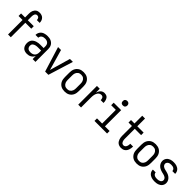

<svg xmlns="http://www.w3.org/2000/svg" viewBox="365 -2252 3770 3770"><g transform="rotate(45 2250.0 -367.5)"><path d="M175 0V-403H64V-473H175V-579Q175 -599 177.5 -619.5Q180 -640 187.5 -659Q195 -678 207.5 -694.5Q220 -711 236.5 -722.5Q253 -734 273.5 -738.5Q294 -743 314 -743Q342 -743 369 -734Q396 -725 415.5 -705Q435 -685 444 -658Q453 -631 453 -603V-600H375V-601Q375 -615 371.5 -628Q368 -641 360 -651.5Q352 -662 339.5 -667.5Q327 -673 314 -673Q298 -673 284.5 -664Q271 -655 264 -640.5Q257 -626 254.5 -610.5Q252 -595 252 -579V-472H417V-403H252V0Z M702 8Q672 8 643 -1Q614 -10 593.5 -32Q573 -54 564.5 -83Q556 -112 556 -142Q556 -167 562.5 -192Q569 -217 584.5 -237Q600 -257 622 -270.5Q644 -284 668.5 -292Q693 -300 718 -303Q743 -306 769 -306H858V-355Q858 -376 851 -397Q844 -418 828 -432Q812 -446 791 -452Q770 -458 749 -458Q730 -458 711 -454.5Q692 -451 675.5 -440.5Q659 -430 649.5 -413Q640 -396 640 -377V-375H562V-378Q562 -401 569 -422.5Q576 -444 589 -462.5Q602 -481 620.5 -494Q639 -507 660.5 -514.5Q682 -522 704 -525Q726 -528 749 -528Q773 -528 797 -524.5Q821 -521 843 -511Q865 -501 883.5 -485Q902 -469 914 -448Q926 -427 931 -403Q936 -379 936 -355V0H858V-87Q849 -64 832.5 -45.5Q816 -27 795 -14.5Q774 -2 750 3Q726 8 702 8ZM732 -62Q756 -62 780.5 -69Q805 -76 823 -92Q841 -108 849.5 -131.5Q858 -155 858 -180V-236H769Q754 -236 738.5 -234.5Q723 -233 708.5 -229.5Q694 -226 680 -219.5Q666 -213 655 -203Q644 -193 639 -178.5Q634 -164 634 -149Q634 -130 641 -112.5Q648 -95 662 -83Q676 -71 694.5 -66.5Q713 -62 732 -62Z M1205 0 1044 -520H1126L1226 -173Q1232 -152 1238 -131Q1244 -110 1250 -89Q1256 -110 1262 -131Q1268 -152 1274 -173L1374 -520H1456L1295 0Z M1750 8Q1723 8 1696 2.5Q1669 -3 1646 -16Q1623 -29 1604.5 -49.5Q1586 -70 1575 -94.5Q1564 -119 1560 -146Q1556 -173 1556 -200V-320Q1556 -347 1560 -374Q1564 -401 1575 -425.5Q1586 -450 1604.5 -470.5Q1623 -491 1646 -504Q1669 -517 1696 -522.5Q1723 -528 1750 -528Q1777 -528 1804 -522.5Q1831 -517 1854 -504Q1877 -491 1895.5 -470.5Q1914 -450 1925 -425.5Q1936 -401 1940 -374Q1944 -347 1944 -320V-200Q1944 -173 1940 -146Q1936 -119 1925 -94.5Q1914 -70 1895.5 -49.5Q1877 -29 1854 -16Q1831 -3 1804 2.5Q1777 8 1750 8ZM1750 -62Q1767 -62 1784 -66Q1801 -70 1815 -79.5Q1829 -89 1839.5 -103Q1850 -117 1856 -133Q1862 -149 1864 -166Q1866 -183 1866 -200V-320Q1866 -337 1864 -354Q1862 -371 1856 -387Q1850 -403 1839.5 -417Q1829 -431 1815 -440.5Q1801 -450 1784 -454Q1767 -458 1750 -458Q1733 -458 1716 -454Q1699 -450 1685 -440.5Q1671 -431 1660.5 -417Q1650 -403 1644 -387Q1638 -371 1636 -354Q1634 -337 1634 -320V-200Q1634 -183 1636 -166Q1638 -149 1644 -133Q1650 -117 1660.5 -103Q1671 -89 1685 -79.5Q1699 -70 1716 -66Q1733 -62 1750 -62Z M2124 0V-520H2202V-412Q2209 -434 2219.5 -455Q2230 -476 2246 -493Q2262 -510 2284 -519Q2306 -528 2329 -528Q2348 -528 2366.5 -523.5Q2385 -519 2400 -508.5Q2415 -498 2425 -482Q2435 -466 2441 -448.5Q2447 -431 2449 -412.5Q2451 -394 2451 -375H2373Q2373 -390 2370.5 -404.5Q2368 -419 2360.5 -432Q2353 -445 2339.5 -451.5Q2326 -458 2311 -458Q2291 -458 2272.5 -449.5Q2254 -441 2241.5 -426Q2229 -411 2221 -392.5Q2213 -374 2209 -354.5Q2205 -335 2203.5 -315Q2202 -295 2202 -276V0Z M2575 0V-70H2718V-450H2589V-520H2796V-70H2925V0ZM2755 -608Q2742 -608 2730 -611.5Q2718 -615 2709 -624Q2700 -633 2696.5 -645Q2693 -657 2693 -670Q2693 -683 2696.5 -695Q2700 -707 2709 -716Q2718 -725 2730 -729Q2742 -733 2755 -733Q2768 -733 2780 -729Q2792 -725 2801 -716Q2810 -707 2814 -695Q2818 -683 2818 -670Q2818 -657 2814 -645Q2810 -633 2801 -624Q2792 -615 2780 -611.5Q2768 -608 2755 -608Z M3316 8Q3294 8 3271.5 2Q3249 -4 3230.5 -17Q3212 -30 3199.5 -49Q3187 -68 3179.5 -89.5Q3172 -111 3169 -133.5Q3166 -156 3166 -179V-450H3070V-520H3166V-735H3244V-520H3420V-450H3244V-179Q3244 -166 3245 -153Q3246 -140 3249 -127.5Q3252 -115 3257 -103.5Q3262 -92 3270.5 -82Q3279 -72 3291 -67Q3303 -62 3316 -62Q3329 -62 3340.5 -67Q3352 -72 3360.5 -81Q3369 -90 3374.5 -101.5Q3380 -113 3383 -125Q3386 -137 3387.5 -149.5Q3389 -162 3389 -174V-180H3467V-171Q3467 -149 3463 -127Q3459 -105 3451.5 -84.5Q3444 -64 3431 -46Q3418 -28 3400 -15.5Q3382 -3 3360 2.5Q3338 8 3316 8Z M3750 8Q3723 8 3696 2.5Q3669 -3 3646 -16Q3623 -29 3604.5 -49.5Q3586 -70 3575 -94.5Q3564 -119 3560 -146Q3556 -173 3556 -200V-320Q3556 -347 3560 -374Q3564 -401 3575 -425.5Q3586 -450 3604.5 -470.5Q3623 -491 3646 -504Q3669 -517 3696 -522.5Q3723 -528 3750 -528Q3777 -528 3804 -522.5Q3831 -517 3854 -504Q3877 -491 3895.5 -470.5Q3914 -450 3925 -425.5Q3936 -401 3940 -374Q3944 -347 3944 -320V-200Q3944 -173 3940 -146Q3936 -119 3925 -94.5Q3914 -70 3895.5 -49.5Q3877 -29 3854 -16Q3831 -3 3804 2.5Q3777 8 3750 8ZM3750 -62Q3767 -62 3784 -66Q3801 -70 3815 -79.5Q3829 -89 3839.5 -103Q3850 -117 3856 -133Q3862 -149 3864 -166Q3866 -183 3866 -200V-320Q3866 -337 3864 -354Q3862 -371 3856 -387Q3850 -403 3839.5 -417Q3829 -431 3815 -440.5Q3801 -450 3784 -454Q3767 -458 3750 -458Q3733 -458 3716 -454Q3699 -450 3685 -440.5Q3671 -431 3660.5 -417Q3650 -403 3644 -387Q3638 -371 3636 -354Q3634 -337 3634 -320V-200Q3634 -183 3636 -166Q3638 -149 3644 -133Q3650 -117 3660.5 -103Q3671 -89 3685 -79.5Q3699 -70 3716 -66Q3733 -62 3750 -62Z M4249 8Q4227 8 4205.5 5.5Q4184 3 4163 -3.5Q4142 -10 4123.5 -21.5Q4105 -33 4091 -49.5Q4077 -66 4069.5 -87Q4062 -108 4062 -130V-135H4140V-132Q4140 -114 4151 -99Q4162 -84 4178.5 -75.5Q4195 -67 4213 -64.5Q4231 -62 4249 -62Q4267 -62 4285.5 -65Q4304 -68 4320.5 -76.5Q4337 -85 4347.5 -100.5Q4358 -116 4358 -134Q4358 -152 4349 -167.5Q4340 -183 4326 -193Q4312 -203 4295.5 -208.5Q4279 -214 4262 -218Q4245 -222 4228 -226Q4211 -230 4195 -236Q4179 -242 4163.5 -249.5Q4148 -257 4134 -267.5Q4120 -278 4108.5 -291Q4097 -304 4089 -319.5Q4081 -335 4076.5 -352Q4072 -369 4072 -386Q4072 -408 4078.5 -428.5Q4085 -449 4098 -466.5Q4111 -484 4128.5 -496Q4146 -508 4166.5 -515.5Q4187 -523 4208.5 -525.5Q4230 -528 4251 -528Q4272 -528 4293 -525.5Q4314 -523 4334.5 -516Q4355 -509 4372.5 -497.5Q4390 -486 4403 -469.5Q4416 -453 4423 -432.5Q4430 -412 4430 -391V-385H4352V-388Q4352 -405 4342.5 -420Q4333 -435 4318 -443.5Q4303 -452 4285.5 -455Q4268 -458 4251 -458Q4234 -458 4216.5 -455Q4199 -452 4184 -443Q4169 -434 4159 -418.5Q4149 -403 4149 -386Q4149 -369 4158 -353.5Q4167 -338 4181 -327.5Q4195 -317 4211.5 -311.5Q4228 -306 4245 -302Q4262 -298 4279 -294Q4296 -290 4312.5 -284.5Q4329 -279 4344.5 -271Q4360 -263 4373.5 -252.5Q4387 -242 4399 -229Q4411 -216 4419 -200.5Q4427 -185 4431.5 -168.5Q4436 -152 4436 -134Q4436 -112 4429 -91Q4422 -70 4408 -52.5Q4394 -35 4375.5 -23Q4357 -11 4336 -4Q4315 3 4293 5.5Q4271 8 4249 8Z"/></g></svg>

Font: Iosevka Term
Style: Regular
Weight: 400
Monospace: yes
Designer: Belleve Invis
Foundry: Belleve Invis
Version: Version 30.0.1